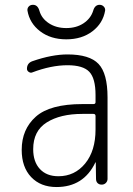

<svg xmlns="http://www.w3.org/2000/svg" viewBox="-20 -752 540 782"><path d="M385.7 -732.4Q395.5 -732.4 402.3 -725.6Q409.2 -718.8 408.2 -709Q399.4 -657.2 356.4 -624.5Q313.5 -591.8 250 -591.8Q186.5 -591.8 143.6 -624.5Q100.6 -657.2 91.8 -709Q90.8 -718.8 97.2 -725.6Q103.5 -732.4 114.3 -732.4Q133.8 -732.4 140.6 -708Q149.4 -676.8 179.2 -657.2Q209 -637.7 250 -637.7Q291 -637.7 320.3 -657.2Q349.6 -676.8 359.4 -708Q366.2 -732.4 385.7 -732.4ZM315.4 -288.1Q225.6 -288.1 170.4 -253.4Q115.2 -218.8 115.2 -144.5Q115.2 -92.8 142.6 -63.5Q169.9 -34.2 217.8 -34.2Q284.2 -34.2 326.7 -85.9Q369.1 -137.7 369.1 -224.6V-279.3Q369.1 -288.1 360.4 -288.1ZM210 9.8Q145.5 9.8 106.9 -30.8Q68.4 -71.3 68.4 -141.6Q68.4 -225.6 126 -276.9Q183.6 -328.1 315.4 -328.1H360.4Q369.1 -328.1 369.1 -335.9V-365.2Q369.1 -432.6 343.8 -459.5Q318.4 -486.3 254.9 -486.3Q188.5 -486.3 111.3 -457Q104.5 -454.1 97.2 -459Q89.8 -463.9 89.8 -471.7Q89.8 -495.1 112.3 -502.9Q191.4 -530.3 254.9 -530.3Q344.7 -530.3 381.3 -491.7Q418 -453.1 418 -355.5V-23.4Q418 -13.7 411.1 -6.8Q404.3 0 394 0Q383.8 0 377.4 -6.3Q371.1 -12.7 371.1 -23.4L370.1 -89.8Q370.1 -90.8 369.1 -90.8Q368.2 -90.8 368.2 -89.8Q320.3 9.8 210 9.8Z"/></svg>

Font: Rounded-X Mgen+ 2m light
Style: Regular
Weight: 200
Designer: [Source Han Sans]
Ryoko NISHIZUKA  (kana & ideographs); Paul D. Hunt (Latin, Greek & Cyrillic); Wenlong ZHANG  (bopomofo
Version: Version 1.059.20150602